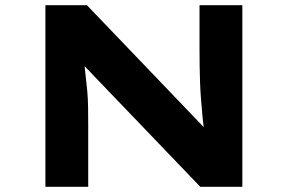

<svg xmlns="http://www.w3.org/2000/svg" viewBox="-20 -720 1109 740"><path d="M155 0V-700H315L794 -200L769 -205Q763 -242 760 -276Q757 -310 754.5 -341.5Q752 -373 751 -403Q750 -433 749.5 -464Q749 -495 749 -527V-700H914V0H752L257 -516L300 -509Q304 -487 306 -465Q308 -443 311 -419Q314 -395 316.5 -367Q319 -339 319.5 -306Q320 -273 320 -234V0Z"/></svg>

Font: Lexend Tera
Style: Bold
Weight: 700
Designer: Bonnie Shaver-Troup, Thomas Jockin
Foundry: Lexend
Version: Version 1.007